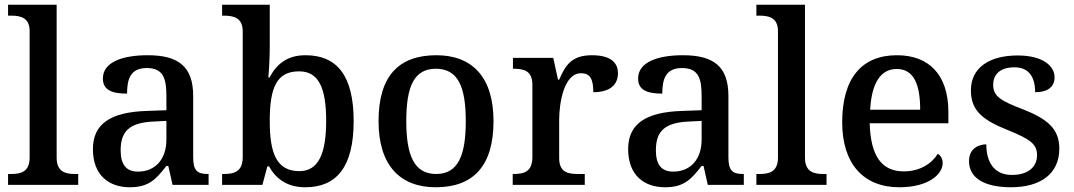

<svg xmlns="http://www.w3.org/2000/svg" viewBox="-20 -780 4531 810"><path d="M14 0H310V-46H297C257 -46 219 -54 219 -115V-760H14V-714H27C66 -714 105 -706 105 -649V-115C105 -54 67 -46 27 -46H14Z M528 10C609 10 639 -25 682 -80H690L708 0H860V-46H856C811 -46 795 -62 795 -117V-375C795 -501 731 -547 603 -547C499 -547 414 -519 414 -449C414 -402 449 -385 516 -385C516 -447 531 -493 599 -493C672 -493 682 -444 682 -373V-315L599 -312C447 -307 372 -258 372 -151C372 -41 439 10 528 10ZM562 -56C512 -56 489 -86 489 -146C489 -222 522 -262 624 -267L682 -270V-191C682 -108 635 -56 562 -56Z M1268 10C1400 10 1472 -76 1472 -269C1472 -462 1401 -547 1269 -547C1192 -547 1147 -510 1117 -453H1112C1115 -478 1118 -547 1118 -580V-760H917V-714H923C967 -714 1004 -705 1004 -647V-117C1004 -55 967 -46 924 -46H917V0H1087L1108 -78H1115C1144 -26 1191 10 1268 10ZM1243 -58C1147 -58 1118 -133 1118 -269C1118 -411 1147 -479 1242 -479C1324 -479 1356 -410 1356 -270C1356 -133 1324 -58 1243 -58Z M1818 10C1978 10 2062 -81 2062 -269C2062 -457 1970 -547 1821 -547C1660 -547 1577 -457 1577 -269C1577 -81 1669 10 1818 10ZM1820 -46C1728 -46 1694 -123 1694 -269C1694 -416 1727 -490 1819 -490C1911 -490 1945 -416 1945 -269C1945 -123 1912 -46 1820 -46Z M2143 0H2447V-46H2417C2375 -46 2339 -54 2339 -113V-275C2339 -342 2358 -471 2431 -471C2470 -471 2483 -446 2483 -391C2554 -391 2587 -423 2587 -471C2587 -519 2552 -547 2477 -547C2391 -547 2365 -504 2339 -444H2334L2314 -536H2144V-490H2147C2191 -490 2226 -481 2226 -422V-118C2226 -55 2191 -46 2146 -46H2143Z M2786 10C2867 10 2897 -25 2940 -80H2948L2966 0H3118V-46H3114C3069 -46 3053 -62 3053 -117V-375C3053 -501 2989 -547 2861 -547C2757 -547 2672 -519 2672 -449C2672 -402 2707 -385 2774 -385C2774 -447 2789 -493 2857 -493C2930 -493 2940 -444 2940 -373V-315L2857 -312C2705 -307 2630 -258 2630 -151C2630 -41 2697 10 2786 10ZM2820 -56C2770 -56 2747 -86 2747 -146C2747 -222 2780 -262 2882 -267L2940 -270V-191C2940 -108 2893 -56 2820 -56Z M3171 0H3467V-46H3454C3414 -46 3376 -54 3376 -115V-760H3171V-714H3184C3223 -714 3262 -706 3262 -649V-115C3262 -54 3224 -46 3184 -46H3171Z M3774 10C3899 10 3957 -46 3957 -92C3957 -110 3948 -125 3936 -131C3912 -91 3862 -57 3793 -57C3702 -57 3653 -118 3649 -260H3981V-307C3981 -466 3898 -547 3764 -547C3617 -547 3533 -452 3533 -264C3533 -91 3621 10 3774 10ZM3862 -317H3651C3657 -429 3695 -489 3763 -489C3836 -489 3862 -422 3862 -317Z M4245 10C4370 10 4449 -47 4449 -153C4449 -237 4398 -278 4298 -318C4202 -354 4170 -374 4170 -422C4170 -467 4200 -496 4260 -496C4319 -496 4347 -457 4347 -391C4402 -391 4429 -415 4429 -454C4429 -502 4379 -546 4273 -546C4155 -546 4076 -495 4076 -399C4076 -311 4128 -273 4232 -231C4328 -192 4355 -172 4355 -125C4355 -77 4319 -42 4249 -42C4173 -42 4141 -97 4141 -171C4113 -171 4068 -157 4068 -100C4068 -31 4130 10 4245 10Z"/></svg>

Font: Noto Naskh Arabic UI Medium
Style: Regular
Weight: 500
Designer: Monotype Design Team, David Williams, Mohamad Dakak and Nizar Qandah
Foundry: Monotype Imaging Inc.
Version: Version 2.014